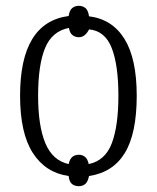

<svg xmlns="http://www.w3.org/2000/svg" viewBox="-20 -597 539 660"><path d="M251 43Q237 43 227.5 35.5Q218 28 216 8Q137 -3 93 -71Q49 -139 49 -268Q49 -520 216 -542Q219 -562 228.5 -569.5Q238 -577 251 -577Q264 -577 273.5 -569.5Q283 -562 286 -541Q366 -531 408 -463Q450 -395 450 -268Q450 -138 409 -71Q368 -4 286 8Q282 28 273 35.5Q264 43 251 43ZM216 -33Q220 -51 229 -58Q238 -65 251 -65Q263 -65 272 -58Q281 -51 285 -33Q342 -45 364.5 -105Q387 -165 387 -268Q387 -373 364 -432Q341 -491 286 -496Q281 -485 272 -477Q263 -469 251 -469Q239 -469 229.5 -476Q220 -483 217 -501Q159 -490 135 -432Q111 -374 111 -268Q111 -164 136 -104.5Q161 -45 216 -33Z"/></svg>

Font: Noto Serif Condensed Light
Style: Regular
Weight: 300
Width: 3
Designer: Monotype Design Team
Foundry: Monotype Imaging Inc.
Version: Version 2.013